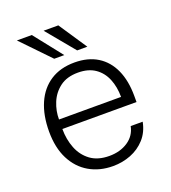

<svg xmlns="http://www.w3.org/2000/svg" viewBox="-134 -822 828 932"><g transform="rotate(-20 280.0 -356.5)"><path d="M120.5 -243.5Q120.5 -189.5 138.5 -143.8Q156.5 -98 194.2 -70.2Q232 -42.5 291 -42.5Q347 -42.5 387.2 -69.2Q427.5 -96 437 -143.5H499Q489 -92.5 458 -58.2Q427 -24 383.5 -7Q340 10 291.5 10Q222 10 168.8 -21Q115.5 -52 85.5 -111Q55.5 -170 55.5 -253.5Q55.5 -337.5 82.5 -399Q109.5 -460.5 161 -493.8Q212.5 -527 285.5 -527Q355 -527 403.8 -496.8Q452.5 -466.5 478 -410Q503.5 -353.5 503.5 -274.5V-243.5ZM121 -292.5H441.5Q441.5 -344 424.5 -385.5Q407.5 -427 372.8 -451Q338 -475 284.5 -475Q227.5 -475 191.2 -447.8Q155 -420.5 137.8 -378.5Q120.5 -336.5 121 -292.5ZM274 -723 371 -577.5H318.5L198 -723ZM137 -723 252 -577.5H200L60 -723Z"/></g></svg>

Font: Public Sans ExtraLight
Style: Regular
Weight: 250
Designer: The Public Sans Project Authors: Dan O. Williams and USWDS (Libre Franklin designed by Pablo Impallari and Rodrigo Fuenz
Version: Version 1.007